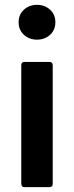

<svg xmlns="http://www.w3.org/2000/svg" viewBox="-20 -774 306 794"><path d="M133 -610Q101 -610 79 -630Q57 -650 57 -682Q57 -714 79 -734Q101 -754 133 -754Q165 -754 187 -734Q209 -714 209 -682Q209 -650 187 -630Q165 -610 133 -610ZM185 0H81Q69 0 68 -13V-505Q68 -517 81 -518H185Q197 -518 198 -505V-13Q198 -1 185 0Z"/></svg>

Font: YamahaIndonesia935. App
Style: Bold
Weight: 700
Designer: Dalton Maag Ltd
Foundry: Dalton Maag Ltd
Version: Version 1.002; January 01, 2024; Regular/Italic